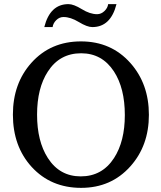

<svg xmlns="http://www.w3.org/2000/svg" viewBox="-20 -887 776 923"><path d="M540 -867.2Q512.2 -756.8 423.8 -756.8Q398.9 -756.8 359.1 -781Q319.3 -805.2 285.2 -805.2Q265.6 -805.2 250.5 -790.3Q235.4 -775.4 232.9 -756.8H192.9Q220.7 -867.2 309.1 -867.2Q334 -867.2 373.3 -843Q412.6 -818.8 446.8 -818.8Q466.3 -818.8 481.9 -833.7Q497.6 -848.6 500 -867.2ZM695.8 -335Q695.8 -186.5 606.4 -86.9Q514.2 16.1 370.1 16.1Q224.6 16.1 132.3 -84.5Q42 -183.6 42 -335.9Q42 -485.8 130.9 -585Q223.1 -688 369.1 -688Q514.6 -688 606.9 -584Q695.8 -483.9 695.8 -335ZM580.1 -334Q580.1 -462.9 527.8 -543.5Q470.7 -630.9 370.1 -630.9Q266.6 -630.9 210 -543Q158.2 -463.4 158.2 -335.9Q158.2 -208 210 -127.4Q266.6 -39.1 368.2 -39.1Q471.2 -39.1 528.3 -127.4Q580.1 -207.5 580.1 -334Z"/></svg>

Font: Ezra SIL
Style: Regular
Weight: 400
Designer: Development by SIL's NRSI team. OpenType tables by Ralph Hancock ( hancock@dircon.co.uk )
Foundry: SIL International, Version 2.51: 2007
Version: Version 2.51, 2007